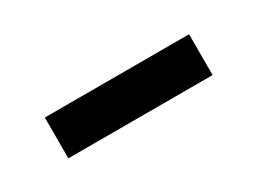

<svg xmlns="http://www.w3.org/2000/svg" viewBox="-23 -385 357 267"><g transform="rotate(-30 156.0 -251.5)"><path d="M40 -218.4H271.6V-283.9H40V-218.4Z"/></g></svg>

Font: Source Serif Variable
Style: Regular
Weight: 389
Designer: Frank Grießhammer
Foundry: Adobe Systems Incorporated
Version: Version 3.001;hotconv 1.0.111;makeotfexe 2.5.65597